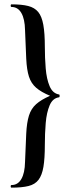

<svg xmlns="http://www.w3.org/2000/svg" viewBox="-20 -745 323 882"><path d="M251 -298Q222 -294 208 -261Q194 -228 190 -179.5Q186 -131 186 -80Q186 -17 179.5 21.5Q173 60 157 81Q141 102 111 109.5Q81 117 33 117Q29 117 29 111Q29 105 33 105Q62 105 78 77.5Q94 50 95 -1Q98 -80 100.5 -131Q103 -182 113 -214Q123 -246 146 -266.5Q169 -287 210 -305Q169 -322 146 -342Q123 -362 113 -393Q103 -424 100.5 -475.5Q98 -527 95 -607Q94 -658 78 -685.5Q62 -713 33 -713Q29 -713 29 -719Q29 -725 33 -725Q80 -725 109.5 -717.5Q139 -710 155.5 -690Q172 -670 179 -631Q186 -592 186 -529Q186 -479 190 -430.5Q194 -382 208 -349Q222 -316 251 -311Q254 -311 254 -304.5Q254 -298 251 -298Z"/></svg>

Font: Cormorant SemiBold
Style: Regular
Weight: 600
Designer: Christian Thalmann (Catharsis Fonts)
Foundry: Catharsis Fonts
Version: Version 4.000